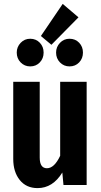

<svg xmlns="http://www.w3.org/2000/svg" viewBox="-20 -950 517 986"><path d="M425 0H306L300 -64Q251 16 173 16Q115 16 81.5 -25.5Q48 -67 48 -134V-530H184V-141Q184 -86 221 -86Q259 -86 289 -150V-530H425ZM383 -861 244 -720 190 -765 302 -930ZM204 -680Q204 -650 184.5 -629.5Q165 -609 135 -609Q106 -609 86 -629.5Q66 -650 66 -680Q66 -709 86 -730Q106 -751 135 -751Q165 -751 184.5 -730.5Q204 -710 204 -680ZM406 -680Q406 -650 386.5 -629.5Q367 -609 337 -609Q308 -609 288 -629.5Q268 -650 268 -680Q268 -709 288 -730Q308 -751 337 -751Q367 -751 386.5 -730.5Q406 -710 406 -680Z"/></svg>

Font: Fira Sans Compressed SemiBold
Style: Regular
Weight: 600
Width: 1
Designer: bBox Type GmbH & Carrois Corporate GbR & Edenspiekermann AG
Foundry: bBox Type GmbH & Carrois Corporate GbR & Edenspiekermann AG
Version: Version 4.301